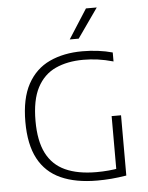

<svg xmlns="http://www.w3.org/2000/svg" viewBox="-56 -845 692 895"><g transform="rotate(-5 290.5 -398.0)"><path d="M363.5 4.5Q262 4.5 192.8 -26.8Q123.5 -58 88 -124.5Q52.5 -191 52.5 -297Q52.5 -406 89.2 -473.2Q126 -540.5 192 -571.2Q258 -602 345.5 -602Q382.5 -602 418.5 -597.5Q454.5 -593 486.5 -584V-542Q447.5 -553 413.8 -557.5Q380 -562 346.5 -562Q272 -562 216.5 -536.5Q161 -511 130.5 -453Q100 -395 100 -297Q100 -204 129.2 -146.2Q158.5 -88.5 217 -61.8Q275.5 -35 362.5 -35Q391 -35 419.8 -37.5Q448.5 -40 472.5 -45L455.5 -25V-289H499.5V-7Q463 -1 429.2 1.8Q395.5 4.5 363.5 4.5ZM292 -662 380 -799.5H430.5L334 -662Z"/></g></svg>

Font: Encode Sans SC Condensed Thin ExtraLight
Style: Regular
Weight: 250
Version: Version 3.002